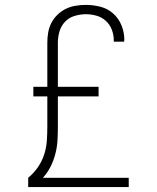

<svg xmlns="http://www.w3.org/2000/svg" viewBox="-20 -763 640 783"><path d="M95 0V-38Q118 -57 134.5 -81Q151 -105 160 -132.5Q169 -160 171 -189Q173 -218 173 -247V-370H116V-409H173V-589Q173 -610 176.5 -630.5Q180 -651 189.5 -669.5Q199 -688 214.5 -703Q230 -718 248.5 -727Q267 -736 288 -739.5Q309 -743 330 -743Q360 -743 389.5 -735.5Q419 -728 441.5 -708Q464 -688 475.5 -659.5Q487 -631 487 -601Q487 -599 486.5 -597Q486 -595 486 -593H444Q444 -594 444 -595.5Q444 -597 444 -599Q444 -621 436 -642Q428 -663 411.5 -678Q395 -693 373.5 -699Q352 -705 330 -705Q307 -705 284 -698Q261 -691 245 -674Q229 -657 222.5 -634.5Q216 -612 216 -589V-409H382V-370H216V-247Q216 -219 214.5 -191.5Q213 -164 206 -136.5Q199 -109 186.5 -84Q174 -59 155 -38H505V0Z"/></svg>

Font: Zed Sans Extralight Extended
Style: Regular
Weight: 200
Width: 7
Designer: Belleve Invis
Foundry: Belleve Invis
Version: Version 1.0.0; ttfautohint (v1.8.4)